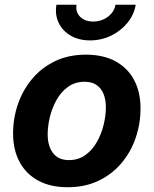

<svg xmlns="http://www.w3.org/2000/svg" viewBox="-20 -785 654 816"><path d="M267.8 10.7Q194 10.7 142.2 -17.6Q90.3 -45.8 63 -97.2Q35.6 -148.5 35.6 -217.2Q35.6 -283 56.5 -343.2Q77.5 -403.4 117.4 -450.7Q157.3 -498 214.6 -525.4Q272 -552.7 345.1 -552.7Q418.6 -552.7 470.6 -524.6Q522.5 -496.5 549.9 -445.1Q577.2 -393.8 577.2 -324.6Q577.2 -258.7 556.4 -198.5Q535.7 -138.2 495.7 -91.1Q455.7 -43.9 398.3 -16.6Q341 10.7 267.8 10.7ZM272.9 -104.6Q313.8 -104.6 343.5 -126.5Q373.3 -148.3 392.4 -182.7Q411.6 -217.1 420.8 -256Q430 -294.9 430 -328.7Q430 -361.5 420 -385.9Q410 -410.3 390.1 -423.9Q370.2 -437.5 339.7 -437.5Q298.9 -437.5 269.1 -415.9Q239.3 -394.3 220.2 -360.1Q201 -325.8 191.8 -287.1Q182.6 -248.3 182.6 -214Q182.6 -165.1 205.1 -134.9Q227.6 -104.6 272.9 -104.6ZM362.7 -613.3Q315 -613.3 280.3 -633.6Q245.6 -653.9 229.2 -688.3Q212.9 -722.7 219.8 -765H305.3Q300.2 -734.2 320.5 -713.8Q340.8 -693.5 376.4 -693.5Q399.9 -693.5 420.1 -702.8Q440.4 -712 454 -728.2Q467.5 -744.3 470.7 -765H556.8Q549.9 -722.7 521.8 -688.2Q493.7 -653.6 452.2 -633.5Q410.7 -613.3 362.7 -613.3Z"/></svg>

Font: Adwaita Sans
Style: Italic
Weight: 400
Italic angle: -9.39999°
Designer: Rasmus Andersson
Foundry: rsms
Version: Version 4.001;git-9221beed3